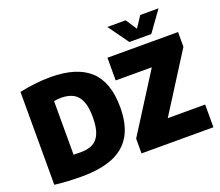

<svg xmlns="http://www.w3.org/2000/svg" viewBox="-150 -1171 1605 1399"><g transform="rotate(-20 652.0 -471.0)"><path d="M49 -2.5V-722.5Q105 -735 167.2 -742.2Q229.5 -749.5 290 -749.5Q493 -749.5 593.5 -657Q694 -564.5 694 -370Q694 -237.5 646 -153.8Q598 -70 501.5 -30.2Q405 9.5 256 9.5Q206.5 9.5 151.5 6.5Q96.5 3.5 49 -2.5ZM481.5 -370.5Q481.5 -448.5 461.8 -495Q442 -541.5 404.5 -561.5Q367 -581.5 310.5 -581.5Q297.5 -581.5 282 -580Q266.5 -578.5 256 -576V-160.5Q278.5 -159.5 313 -159.5Q370 -159.5 406.8 -179.5Q443.5 -199.5 462.5 -245.8Q481.5 -292 481.5 -370.5ZM992 -176H1282V0H724.5V-114.5L1009.5 -564H729.5V-740H1277V-625.5ZM1060.5 -951H1202.5L1089 -793H919L805.5 -951H947.5L1004 -865Z"/></g></svg>

Font: Encode Sans Semi Condensed Black
Style: Regular
Weight: 900
Width: 4
Designer: Multiple Designers
Foundry: Impallari Type
Version: Version 2.000